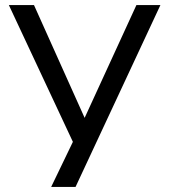

<svg xmlns="http://www.w3.org/2000/svg" viewBox="-20 -740 668 760"><path d="M182.5 0H279L615 -720H520L315 -273.5L114.5 -720H15L268.5 -178.5Z"/></svg>

Font: Eudonet Medium
Style: Regular
Weight: 500
Designer: Mikhail Sharanda
Foundry: Mikhail Sharanda
Version: Version 4.503;Glyphs 3.1.2 (3151)